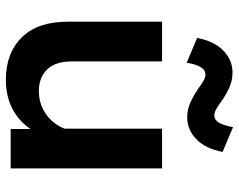

<svg xmlns="http://www.w3.org/2000/svg" viewBox="-98 -680 795 638"><g transform="rotate(90 299.0 -361.5)"><path d="M540.1 0H409.1V-96L408.1 -124V-503H540.1ZM415 -209.9 441.6 -192Q443.6 -130.2 419.4 -83.5Q395.2 -36.8 350.5 -10.4Q305.7 16 245.6 16Q157.2 16 104.9 -36.7Q52.6 -89.4 52.6 -189.4V-503H184.6V-202.9Q184.6 -148.8 211.3 -121.2Q237.9 -93.6 283.6 -93.6Q317 -93.6 345.1 -108.3Q373.2 -123 392.1 -149.3Q411 -175.6 415 -209.9ZM402.9 -738.9 485.4 -704.2Q474.2 -646.7 442.9 -616.7Q411.6 -586.6 370.6 -586.6Q343.1 -586.6 319.1 -598.1Q295 -609.5 274.6 -623.7Q259.5 -634.8 248.3 -641Q237.1 -647.2 227.3 -647.2Q213.5 -647.2 203.9 -632Q194.2 -616.8 189 -584.8L106.5 -619.6Q117.7 -677 149 -707Q180.3 -737.1 221.3 -737.1Q249.2 -737.1 273.4 -725.7Q297.5 -714.2 317.3 -700Q332.4 -688.9 343.8 -682.7Q355.2 -676.5 364.6 -676.5Q378.4 -676.5 388 -692Q397.7 -707.5 402.9 -738.9Z"/></g></svg>

Font: Wix Madefor Display
Style: Regular
Weight: 400
Designer: Dalton Maag Ltd
Foundry: Dalton Maag Ltd
Version: Version 3.100